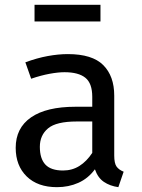

<svg xmlns="http://www.w3.org/2000/svg" viewBox="-20 -763 586 795"><path d="M453 -119Q453 -87 462.5 -73.5Q472 -60 492 -52L470 12Q435 7 410 -10Q385 -27 373 -62Q345 -24 304.5 -6Q264 12 216 12Q136 12 90.5 -32.5Q45 -77 45 -151Q45 -233 108.5 -277Q172 -321 293 -321H362V-362Q362 -418 333.5 -441Q305 -464 247 -464Q221 -464 185.5 -457.5Q150 -451 109 -437L85 -505Q134 -523 178 -531Q222 -539 261 -539Q362 -539 407.5 -493.5Q453 -448 453 -367ZM241 -57Q279 -57 309 -76Q339 -95 362 -130V-260H298Q213 -260 179 -231.5Q145 -203 145 -155Q145 -106 168 -81.5Q191 -57 241 -57ZM396 -674H123V-743H396Z"/></svg>

Font: Feura Sans
Style: Regular
Weight: 400
Designer: Carrois Corporate & Edenspiekermann
Foundry: Carrois Corporate GbR & Edenspiekermann AG
Version: Version 1.001